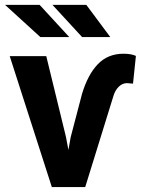

<svg xmlns="http://www.w3.org/2000/svg" viewBox="-31 -755 568 775"><path d="M0 0ZM235.4 -201.7 245.1 -149.9 254.4 -201.7 299.8 -375Q323.2 -453.6 363.8 -495.8Q404.3 -538.1 467.3 -538.1Q499 -538.1 517.6 -529.3L505.9 -417.5L481.4 -419.4Q462.9 -419.4 448.2 -404.8Q433.6 -390.1 427.2 -368.7L313 0H178.2L8.3 -528.3H155.8ZM248.5 -605.5H131.8L-10.7 -735.4H128.9ZM414.1 -605.5H300.3L180.7 -735.4H317.4Z"/></svg>

Font: Roboto-o
Style: o-Bold
Weight: 700
Designer: Google
Version: Version 2.134; 2016; ttfautohint (v1.6)